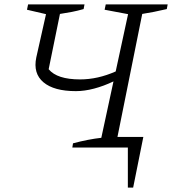

<svg xmlns="http://www.w3.org/2000/svg" viewBox="-20 -667 778 868"><path d="M323 -255Q224 -255 176.5 -295Q129 -335 144 -407L188 -603L102 -623L107 -647H362L358 -626Q330 -618 304 -613Q278 -608 251 -604L200 -354Q238 -308 342 -308Q422 -308 503 -344L559 -603L453 -623L458 -647H738L734 -626Q704 -619 676.5 -613.5Q649 -608 623 -604L511 -48H628L582 181H558V0H307L310 -19Q343 -28 376.5 -34.5Q410 -41 438 -44L493 -299Q449 -278 405.5 -266.5Q362 -255 323 -255Z"/></svg>

Font: Piazzolla Light
Style: Italic
Weight: 300
Italic angle: -11.3°
Designer: Juan Pablo del Peral
Foundry: Huerta Tipografica
Version: Version 1.330